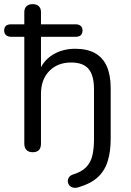

<svg xmlns="http://www.w3.org/2000/svg" viewBox="-37 -732 635 932"><path d="M343.2 177.2Q328.6 181.6 317.2 178.4Q305.7 175.2 299.2 167Q292.6 158.7 292.2 148.4Q291.8 138.2 297.7 128.9Q303.6 119.7 316.8 115.3Q358.9 102.3 380.9 79.9Q403 57.4 411.1 23.9Q419.3 -9.7 419.3 -56.2V-298.4Q419.3 -366 393 -397.3Q366.7 -428.6 308.5 -428.6Q242.3 -428.6 202.1 -387.2Q161.9 -345.8 161.9 -276.6V-34.8Q161.9 6.9 121.7 6.9Q102.3 6.9 91.6 -4Q81 -14.9 81 -34.8V-553.5H17Q1.3 -553.5 -7.7 -561.6Q-16.8 -569.7 -16.8 -583.8Q-16.8 -614 17 -614H98.9L81 -586.7V-673Q81 -691.5 91.6 -701.7Q102.3 -711.9 121.7 -711.9Q141.1 -711.9 151.5 -701.7Q161.9 -691.5 161.9 -673V-586.7L144 -614H329.8Q346.4 -614 355 -605.9Q363.5 -597.9 363.5 -583.8Q363.5 -553.5 329.8 -553.5H161.9V-377.7H149Q170.4 -436 218.2 -465.7Q266.1 -495.3 327.7 -495.3Q385.7 -495.3 424 -474.1Q462.3 -452.9 481.3 -410.2Q500.3 -367.6 500.3 -303.3V-58.8Q500.3 5.3 485.3 52.1Q470.4 98.9 436.1 129.6Q401.8 160.4 343.2 177.2Z"/></svg>

Font: Nunito ExtraLight
Style: Regular
Weight: 200
Designer: Vernon Adams
Foundry: Vernon Adams
Version: Version 3.602